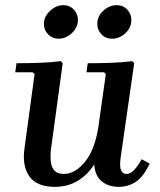

<svg xmlns="http://www.w3.org/2000/svg" viewBox="-20 -714 620 744"><path d="M529 -97 560 -80Q536 -29 506.5 -9.5Q477 10 440 10Q400 10 374 -11.5Q348 -33 345 -77Q320 -37 281.5 -13.5Q243 10 192 10Q122 10 93.5 -31Q65 -72 75 -140L114 -427L106 -434H39L44 -469Q86 -469 131 -470.5Q176 -472 216 -477L223 -469L178 -139Q174 -110 177 -87Q180 -64 192 -52Q204 -40 227 -40Q272 -40 310.5 -88.5Q349 -137 362 -228L390 -427L383 -434H315L320 -469Q363 -469 408 -470.5Q453 -472 493 -477L500 -469L447 -100Q443 -67 449.5 -53.5Q456 -40 470 -40Q486 -40 500.5 -56Q515 -72 529 -97ZM207 -564Q183 -564 166.5 -581Q150 -598 150 -621Q150 -641 161 -657Q172 -673 189 -683.5Q206 -694 225 -694Q250 -694 266 -677Q282 -660 282 -636Q282 -617 271 -600.5Q260 -584 243 -574Q226 -564 207 -564ZM414 -564Q389 -564 373 -581Q357 -598 357 -621Q357 -651 380.5 -672.5Q404 -694 432 -694Q457 -694 473 -677Q489 -660 489 -636Q489 -607 466 -585.5Q443 -564 414 -564Z"/></svg>

Font: Brygada 1918 SemiBold
Style: Italic
Weight: 600
Italic angle: -8°
Designer: Mateusz Machalski | Borys Kosmynka | Przemek Hoffer
Foundry: NIEPODLEGLA 2018
Version: Version 3.006